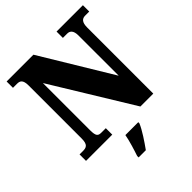

<svg xmlns="http://www.w3.org/2000/svg" viewBox="-255 -857 1221 1221"><g transform="rotate(-45 356.0 -246.5)"><path d="M19 0H255V-58H217C187 -58 175 -65 175 -120V-544L508 0H624V-594C624 -641 641 -657 668 -657H705V-714H468V-657H507C530 -657 549 -643 549 -598V-236L260 -714H19V-657H56C79 -657 100 -650 100 -598V-120C100 -65 80 -58 48 -58H19ZM271 208V221H336C367 178 411 113 428 71V61H312C305 103 284 170 271 208Z"/></g></svg>

Font: Noto Serif Khmer Condensed Black
Style: Regular
Weight: 900
Width: 3
Designer: Danh Hong and the Monotype Design Team
Foundry: Monotype Imaging Inc.
Version: Version 2.004